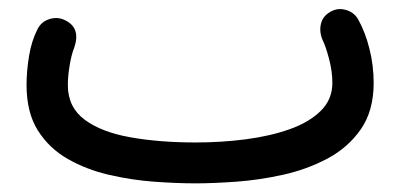

<svg xmlns="http://www.w3.org/2000/svg" viewBox="-20 -373 910 431"><path d="M39.6 -182.1Q39.6 -213.4 45.2 -247.3Q50.8 -281.2 64 -307.1Q72.3 -324.2 90.8 -330.1Q109.4 -335.9 126 -327.6Q162.1 -310.5 146.5 -265.6Q140.6 -251.5 136.5 -227.1Q132.3 -202.6 132.3 -182.1Q132.3 -132.3 170.2 -104.2Q208 -76.2 273.2 -64.7Q338.4 -53.2 419.4 -53.2Q477.1 -53.2 531.7 -60.3Q586.4 -67.4 630.4 -83Q674.3 -98.6 700.2 -124.3Q726.1 -149.9 726.1 -187Q726.1 -212.9 718.5 -241.5Q710.9 -270 704.1 -283.2Q696.3 -301.8 700.4 -319.3Q704.6 -336.9 721.2 -346.2Q737.3 -356 756.1 -350.8Q774.9 -345.7 784.2 -329.1Q799.8 -301.3 809.3 -263.7Q818.8 -226.1 818.8 -187Q818.8 -124.5 790.3 -83.3Q761.7 -42 715.6 -17.3Q669.4 7.3 615.5 19.3Q561.5 31.2 509.8 34.9Q458 38.6 419.4 38.6Q377 38.6 326.2 34.9Q275.4 31.2 224.9 19.5Q174.3 7.8 132.3 -16.1Q90.3 -40 64.9 -80.3Q39.6 -120.6 39.6 -182.1Z"/></svg>

Font: Mikhak-DS2-FD Medium
Style: Regular
Weight: 500
Designer: Amin Abedi
Version: Version 3.4